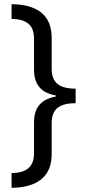

<svg xmlns="http://www.w3.org/2000/svg" viewBox="-20 -735 413 914"><path d="M35 89V159C156 158 226 106 226 0V-149C226 -217 263 -243 340 -244V-313C261 -313 226 -342 226 -408V-556C226 -663 157 -714 35 -715V-645C104 -644 142 -618 142 -551V-404C142 -334 174 -293 245 -281V-275C174 -262 142 -222 142 -152V-5C142 60 105 88 35 89Z"/></svg>

Font: Noto Sans Lao Looped SemiCondensed
Style: Regular
Weight: 400
Width: 4
Designer: Mark Frömberg, Ben Mitchell
Foundry: The Fontpad Ltd
Version: Version 1.002